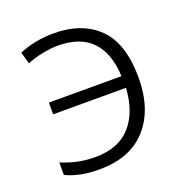

<svg xmlns="http://www.w3.org/2000/svg" viewBox="-105 -635 702 738"><g transform="rotate(-20 246.0 -266.0)"><path d="M179 10Q136 10 103 3Q70 -4 43 -17V-68Q72 -56 106 -48Q140 -40 180 -40Q276 -40 326 -96Q376 -152 382 -250H84V-298H381Q377 -392 330 -442Q283 -492 190 -492Q162 -492 127 -485Q92 -478 64 -466L50 -514Q78 -527 115.5 -534.5Q153 -542 191 -542Q308 -542 374.5 -476Q441 -410 441 -271Q441 -141 373.5 -65.5Q306 10 179 10Z"/></g></svg>

Font: BC Sans Light
Style: Regular
Weight: 300
Designer: Monotype Design Team
Foundry: Monotype Imaging Inc.
Version: Version 2.000;GOOG;noto-source:20170915:90ef993387c0